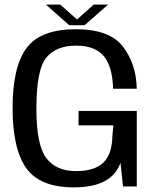

<svg xmlns="http://www.w3.org/2000/svg" viewBox="-20 -807 679 831"><path d="M299.5 4Q465 4 501.5 -103L512.5 0H572V-327H320V-264.5H470.5L466.5 -218.5Q465 -139 427 -102.8Q389 -66.5 308.5 -66.5Q223 -66.5 180.2 -123Q137.5 -179.5 137.5 -336.5Q137.5 -505 180.2 -557.2Q223 -609.5 309 -609.5Q391.5 -609.5 429.2 -564Q467 -518.5 469.5 -423H572Q569.5 -531.5 511.5 -606Q453.5 -680.5 308.5 -680.5Q156 -680.5 95.2 -599.5Q34.5 -518.5 34.5 -339.5Q34.5 -161.5 94 -78.8Q153.5 4 299.5 4ZM279.5 -698H346.5L447.5 -787H385L313.5 -722.5L241 -787H179Z"/></svg>

Font: Anybody UltraCondensed Thin
Style: Regular
Weight: 400
Version: Version 1.111